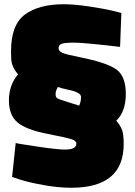

<svg xmlns="http://www.w3.org/2000/svg" viewBox="-20 -690 635 905"><path d="M546 -469Q376 -489 330.5 -489Q285 -489 270.5 -483.5Q256 -478 256 -463.5Q256 -449 274 -441Q292 -433 358 -420Q483 -395 528 -363Q573 -331 573 -247.5Q573 -164 528 -121Q548 -98 555.5 -77Q563 -56 563 -11Q563 195 316 195Q256 195 186 182.5Q116 170 76 157L37 144L54 -16Q62 -13 156.5 1Q251 15 286 15Q340 15 340 -13Q340 -26 318 -33.5Q296 -41 199.5 -60Q103 -79 62.5 -113Q22 -147 22 -217.5Q22 -288 65 -340Q36 -373 33 -410Q32 -423 32 -449Q32 -573 97.5 -621.5Q163 -670 281 -670Q329 -670 397 -660Q465 -650 508 -640L552 -629ZM253 -280Q242 -262 242 -247Q242 -232 249.5 -227Q257 -222 303 -208Q349 -194 353 -192Q362 -211 362 -233Q362 -255 301 -267Q265 -275 253 -280Z"/></svg>

Font: Titillium Web Black
Style: Regular
Weight: 900
Version: Version 1.002;PS 35.000;hotconv 1.0.70;makeotf.lib2.5.55311